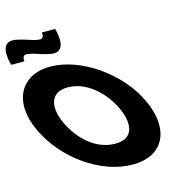

<svg xmlns="http://www.w3.org/2000/svg" viewBox="-395 -1250 1421 1415"><g transform="rotate(-15 316.0 -542.0)"><path d="M-22 -954C-22 -954 55.8 -927 94.8 -927C204.8 -927 149.5 -1099 149.5 -1099H48.5C48.5 -1099 57.2 -1053 25.2 -1053C-10.8 -1053 -59.8 -1072 -59.8 -1072C-59.8 -1072 -137.5 -1099 -176.5 -1099C-286.5 -1099 -231.2 -927 -231.2 -927H-130.2C-130.2 -927 -139 -973 -107 -973C-71 -973 -22 -954 -22 -954ZM-172.2 -413C-58.3 -172 202.1 15 446.1 15C683.1 15 772.7 -172 658.8 -413C544.8 -654 270.9 -840 41.9 -840C-185.1 -840 -286.2 -654 -172.2 -413ZM30.8 -413C-27.4 -536 -17.5 -659 127.5 -659C273.5 -659 397.6 -536 455.8 -413C513.9 -290 510.1 -167 360.1 -167C206.1 -167 88.9 -290 30.8 -413Z"/></g></svg>

Font: Hussar
Style: BdOpOblFive
Weight: 700
Foundry: Cannot Into Space Fonts
Version: Version 2.00